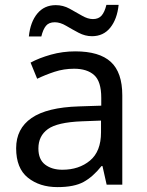

<svg xmlns="http://www.w3.org/2000/svg" viewBox="-20 -755 601 785"><path d="M288 -545Q386 -545 433 -502Q480 -459 480 -365V0H416L399 -76H395Q360 -32 321.5 -11Q283 10 215 10Q142 10 94 -28.5Q46 -67 46 -149Q46 -229 109 -272.5Q172 -316 303 -320L394 -323V-355Q394 -422 365 -448Q336 -474 283 -474Q241 -474 203 -461.5Q165 -449 132 -433L105 -499Q140 -518 188 -531.5Q236 -545 288 -545ZM314 -259Q214 -255 175.5 -227Q137 -199 137 -148Q137 -103 164.5 -82Q192 -61 235 -61Q303 -61 348 -98.5Q393 -136 393 -214V-262ZM98 -606Q104 -665 132.5 -699.5Q161 -734 208 -734Q238 -734 264.5 -719.5Q291 -705 315 -691Q339 -677 360 -677Q383 -677 395.5 -691.5Q408 -706 415 -735H465Q459 -677 431 -642Q403 -607 356 -607Q328 -607 301.5 -621Q275 -635 250.5 -649.5Q226 -664 204 -664Q180 -664 168 -649.5Q156 -635 149 -606Z"/></svg>

Font: Noto Sans Old Italic
Style: Regular
Weight: 400
Designer: Monotype Design Team
Foundry: Monotype Imaging Inc.
Version: Version 2.003; ttfautohint (v1.8.4.7-5d5b)